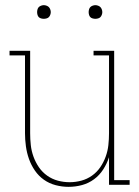

<svg xmlns="http://www.w3.org/2000/svg" viewBox="-20 -717 540 745"><path d="M246 8Q221 8 196 1.5Q171 -5 150.5 -19.5Q130 -34 115.5 -55Q101 -76 92.5 -100Q84 -124 80.5 -149.5Q77 -175 77 -200V-502H17V-520H97V-200Q97 -177 99.5 -154Q102 -131 110 -109Q118 -87 131 -68Q144 -49 163 -35.5Q182 -22 204.5 -16Q227 -10 250 -10Q273 -10 295.5 -16Q318 -22 337 -35.5Q356 -49 369 -68Q382 -87 390 -109Q398 -131 400.5 -154Q403 -177 403 -200V-502H343V-520H423V-18H483V0H403V-107Q395 -82 380.5 -59.5Q366 -37 345 -21.5Q324 -6 298.5 1Q273 8 246 8ZM350 -644Q345 -644 339.5 -645.5Q334 -647 330.5 -650.5Q327 -654 325.5 -659.5Q324 -665 324 -670Q324 -675 325.5 -680.5Q327 -686 330.5 -689.5Q334 -693 339.5 -695Q345 -697 350 -697Q355 -697 360.5 -695Q366 -693 369.5 -689.5Q373 -686 375 -680.5Q377 -675 377 -670Q377 -665 375 -659.5Q373 -654 369.5 -650.5Q366 -647 360.5 -645.5Q355 -644 350 -644ZM150 -644Q145 -644 139.5 -645.5Q134 -647 130.5 -650.5Q127 -654 125.5 -659.5Q124 -665 124 -670Q124 -675 125.5 -680.5Q127 -686 130.5 -689.5Q134 -693 139.5 -695Q145 -697 150 -697Q155 -697 160.5 -695Q166 -693 169.5 -689.5Q173 -686 175 -680.5Q177 -675 177 -670Q177 -665 175 -659.5Q173 -654 169.5 -650.5Q166 -647 160.5 -645.5Q155 -644 150 -644Z"/></svg>

Font: Iosevka Curly Slab Thin
Style: Regular
Weight: 100
Monospace: yes
Designer: Belleve Invis
Foundry: Belleve Invis
Version: Version 22.1.2; ttfautohint (v1.8.4)